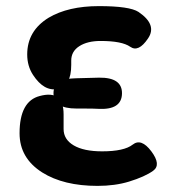

<svg xmlns="http://www.w3.org/2000/svg" viewBox="-20 -594 568 628"><path d="M299 14Q188 14 118 -30Q44 -77 44 -158Q44 -263 110 -280Q188 -301 188 -220V-172Q188 -138 221 -118.5Q254 -99 314 -99Q386 -99 414 -121Q442 -143 475 -99Q508 -55 481 -35.5Q454 -16 402 0Q356 14 299 14ZM230 -239Q155 -239 155 -288Q154 -337 229 -338L304 -340Q380 -341 379 -288Q378 -234 302 -238Q287 -239 251 -239ZM213 -382Q213 -312 169 -303Q124 -294 88 -349Q69 -378 69 -416Q69 -493 139 -536Q203 -574 303.5 -574Q404 -574 433 -555Q495 -513 464 -468Q433 -422 406 -441Q379 -460 309 -460Q266 -460 239.5 -443Q213 -426 213 -396Z"/></svg>

Font: Resource Han Rounded KR
Style: Bold
Weight: 700
Designer: Cyano Hao (round all glyphs); Ryoko NISHIZUKA 西塚涼子 (kana, bopomofo & ideographs); Paul D. Hunt (Latin, Greek & Cyrillic)
Foundry: Cyano Hao
Version: 0.990